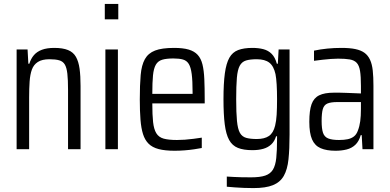

<svg xmlns="http://www.w3.org/2000/svg" viewBox="-20 -763 1993 982"><path d="M65 0V-510H121L125 -437H130Q138 -463 153.5 -481Q169 -499 194.5 -508.5Q220 -518 258 -518Q301 -518 328 -507Q355 -496 368.5 -472Q382 -448 387 -411.5Q392 -375 392 -323V0H328V-303Q328 -355 324.5 -386Q321 -417 311.5 -433Q302 -449 283 -454.5Q264 -460 233 -460Q195 -460 173.5 -446Q152 -432 143 -407Q134 -382 131.5 -346Q129 -310 129 -265V0Z M516 -664V-743H585V-664ZM519 0V-510H583V0Z M873 8Q824 8 791.5 -0.5Q759 -9 740 -28Q721 -47 711.5 -77Q702 -107 698.5 -151Q695 -195 695 -254Q695 -329 699.5 -379.5Q704 -430 721 -460.5Q738 -491 773 -504.5Q808 -518 870 -518Q916 -518 945 -509.5Q974 -501 991 -482.5Q1008 -464 1015.5 -433.5Q1023 -403 1025 -358.5Q1027 -314 1027 -256V-234H759Q759 -175 763 -138.5Q767 -102 779.5 -81.5Q792 -61 817 -54Q842 -47 885 -47Q904 -47 925.5 -48.5Q947 -50 969.5 -53Q992 -56 1012 -59V-6Q997 -3 973.5 0.5Q950 4 924 6Q898 8 873 8ZM965 -262V-292Q965 -350 960.5 -384.5Q956 -419 945.5 -436Q935 -453 916 -458.5Q897 -464 867 -464Q831 -464 809.5 -457.5Q788 -451 777 -432Q766 -413 762.5 -377.5Q759 -342 759 -283H984Z M1276 199Q1251 199 1227.5 198Q1204 197 1182.5 195.5Q1161 194 1140 192V140Q1157 141 1175 142Q1193 143 1214.5 143.5Q1236 144 1264 144Q1310 144 1336.5 135Q1363 126 1376 104.5Q1389 83 1393 45Q1397 7 1397 -52V-66H1392Q1384 -40 1367.5 -24.5Q1351 -9 1327 -2Q1303 5 1271 5Q1226 5 1197 -6.5Q1168 -18 1152 -47Q1136 -76 1129.5 -127Q1123 -178 1123 -256Q1123 -336 1130 -387.5Q1137 -439 1153 -467.5Q1169 -496 1198 -507Q1227 -518 1271 -518Q1302 -518 1327 -511.5Q1352 -505 1369.5 -487.5Q1387 -470 1396 -437H1401L1405 -510H1461V-75Q1461 -1 1455.5 51.5Q1450 104 1431.5 136.5Q1413 169 1376 184Q1339 199 1276 199ZM1293 -52Q1333 -52 1355.5 -67.5Q1378 -83 1387 -120Q1393 -144 1395 -176.5Q1397 -209 1397 -256Q1397 -298 1395 -331Q1393 -364 1389 -384Q1380 -425 1357.5 -442.5Q1335 -460 1293 -460Q1259 -460 1238 -453.5Q1217 -447 1206 -426.5Q1195 -406 1191.5 -365Q1188 -324 1188 -256Q1188 -186 1192 -144.5Q1196 -103 1207 -83.5Q1218 -64 1239 -58Q1260 -52 1293 -52Z M1696 8Q1650 8 1620 -5Q1590 -18 1576 -50Q1562 -82 1562 -140Q1562 -198 1573.5 -230Q1585 -262 1612.5 -275.5Q1640 -289 1688 -289Q1700 -289 1716.5 -289Q1733 -289 1751.5 -288Q1770 -287 1789 -286.5Q1808 -286 1826 -285V-323Q1826 -372 1821.5 -400Q1817 -428 1804.5 -441.5Q1792 -455 1769 -459Q1746 -463 1709 -463Q1693 -463 1672.5 -461.5Q1652 -460 1630 -457.5Q1608 -455 1586 -452V-504Q1619 -511 1654 -514.5Q1689 -518 1727 -518Q1769 -518 1797.5 -512Q1826 -506 1844 -493Q1862 -480 1872.5 -457.5Q1883 -435 1886.5 -402Q1890 -369 1890 -325V0H1834L1830 -72H1825Q1816 -40 1797.5 -22.5Q1779 -5 1753 1.5Q1727 8 1696 8ZM1714 -47Q1740 -47 1758.5 -51Q1777 -55 1790 -65Q1803 -75 1810 -94Q1819 -117 1822.5 -143.5Q1826 -170 1826 -205V-241H1705Q1672 -241 1654.5 -233.5Q1637 -226 1631 -205Q1625 -184 1625 -144Q1625 -105 1632 -84Q1639 -63 1658.5 -55Q1678 -47 1714 -47Z"/></svg>

Font: Saira Condensed
Style: Regular
Weight: 400
Width: 3
Designer: Hector Gatti with collaboration of the Omnibus-Type team
Foundry: Omnibus-Type
Version: Version 1.101